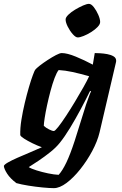

<svg xmlns="http://www.w3.org/2000/svg" viewBox="-86 -775 632 995"><path d="M193 200Q171 200 134.5 196.5Q98 193 61 187Q24 181 -1 174Q-33 150 -49 125Q-65 100 -66 85Q-64 78 -45 67Q-26 56 3.5 43Q33 30 66.5 16Q100 2 131 -12Q108 -20 82.5 -32.5Q57 -45 39 -56.5Q21 -68 19 -75Q18 -111 25 -154.5Q32 -198 42.5 -242Q53 -286 64 -323.5Q75 -361 84 -385Q93 -409 96 -413Q102 -421 120 -435Q138 -449 161 -464Q184 -479 204 -489.5Q224 -500 234 -500Q262 -500 307 -481.5Q352 -463 395 -440L405 -500Q415 -500 433 -499Q451 -498 470 -494.5Q489 -491 502.5 -483Q516 -475 516 -460Q516 -455 514 -448L430 -89Q419 -43 392 7.5Q365 58 330 102Q295 146 259 173Q223 200 193 200ZM193 -96Q199 -96 216 -117.5Q233 -139 256 -174Q279 -209 302.5 -248Q326 -287 346 -322.5Q366 -358 376 -380Q326 -394 289 -402Q252 -410 218 -412Q208 -400 197 -371Q186 -342 176 -304.5Q166 -267 158 -230Q150 -193 145.5 -163.5Q141 -134 141 -123Q151 -113 168 -104.5Q185 -96 193 -96ZM218 131Q238 109 258 67Q278 25 301 -45L360 -233Q369 -258 375.5 -276.5Q382 -295 386 -301L381 -304Q359 -259 332 -208.5Q305 -158 277 -112Q249 -66 224 -35Q205 -11 175 13Q145 37 114.5 57.5Q84 78 63 91Q75 99 103.5 108Q132 117 163.5 123.5Q195 130 218 131ZM317 -581Q306 -581 291 -598Q276 -615 265 -637Q254 -659 254 -674Q254 -685 268.5 -699Q283 -713 304 -725.5Q325 -738 344.5 -746.5Q364 -755 375 -755Q387 -755 400.5 -737.5Q414 -720 423.5 -698Q433 -676 433 -661Q433 -649 419.5 -635Q406 -621 386 -608.5Q366 -596 347 -588.5Q328 -581 317 -581Z"/></svg>

Font: Texturina ExtraBold
Style: Italic
Weight: 800
Italic angle: -11°
Designer: Guillermo Torres Carreño
Foundry: Omnibus-Type
Version: Version 1.002; ttfautohint (v1.8.3)